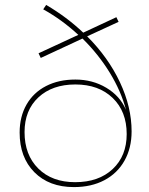

<svg xmlns="http://www.w3.org/2000/svg" viewBox="-20 -762 606 782"><path d="M516 -227Q516 -159 487 -107.5Q458 -56 405 -28Q352 0 281 0Q180 0 120 -60.5Q60 -121 60 -222Q60 -287 88 -336Q116 -385 167.5 -411.5Q219 -438 287 -438Q357 -438 413 -404.5Q469 -371 493 -315Q473 -391 427 -466Q381 -541 316 -605L146 -526L137 -545L299 -620Q232 -682 156 -724L168 -742Q253 -692 319 -629L454 -692L463 -673L335 -614Q421 -528 468.5 -427Q516 -326 516 -227ZM496 -216Q496 -308 439 -363Q382 -418 287 -418Q193 -418 136.5 -365.5Q80 -313 80 -224Q80 -131 136 -75.5Q192 -20 286 -20Q382 -20 439 -73.5Q496 -127 496 -216Z"/></svg>

Font: Gontserrat Thin
Style: Regular
Weight: 250
Designer: Julieta Ulanovsky
Foundry: Julieta Ulanovsky
Version: Version 6.001